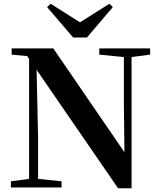

<svg xmlns="http://www.w3.org/2000/svg" viewBox="-20 -999 855 1023"><path d="M250 -979 231 -961 370 -799H443L581 -961L563 -979L406 -880ZM609 4H681V-695L780 -708V-741H509V-708L640 -695V-450L643 -188L264 -741H42V-708L125 -700L135 -685V-46L38 -33V0H308V-33L183 -46V-261L175 -627Z"/></svg>

Font: Noto Serif JP
Style: Bold
Weight: 700
Designer: Ryoko NISHIZUKA 西塚涼子 (kana & ideographs); Frank Grießhammer (Latin, Greek & Cyrillic); Wenlong ZHANG 张文龙 (bopomofo); San
Foundry: Adobe
Version: Version 2.001;hotconv 1.1.0;makeotfexe 2.6.0